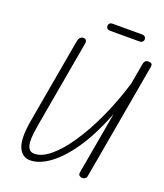

<svg xmlns="http://www.w3.org/2000/svg" viewBox="-191 -1216 1153 1350"><g transform="rotate(20 386.0 -541.5)"><path d="M197 9Q136 9 109.5 -52.8Q83 -114.5 107.5 -255.5L219.5 -891Q221.5 -902 226.2 -910.5Q231 -919 238.8 -923.8Q246.5 -928.5 256.5 -928.5Q270.5 -928 276.8 -919.2Q283 -910.5 280.5 -896.5L167.5 -255Q161.5 -219.5 156.5 -182.5Q151.5 -145.5 153.2 -114.2Q155 -83 167.8 -63.8Q180.5 -44.5 209 -44.5Q264 -44.5 327 -96.8Q390 -149 454 -243.2Q518 -337.5 576.5 -464.2Q635 -591 681 -740L709 -900Q711.5 -912 718.8 -920.2Q726 -928.5 743 -928.5Q761.5 -928.5 767.2 -921Q773 -913.5 770.5 -899L617 -28Q615 -13.5 605.8 -6.8Q596.5 0 585 0Q571 0 562 -7.8Q553 -15.5 556 -32.5L638 -496.5Q571 -325.5 494 -213.2Q417 -101 340.2 -46Q263.5 9 197 9ZM418 -1039.5Q399.5 -1039.5 392.2 -1047.2Q385 -1055 385 -1066Q385 -1077 392.2 -1084.5Q399.5 -1092 418 -1092H631.5Q649.5 -1092 657 -1084.5Q664.5 -1077 664.5 -1066Q664.5 -1055.5 656.8 -1047.5Q649 -1039.5 631.5 -1039.5Z"/></g></svg>

Font: Edu AU VIC WA NT Pre
Style: Regular
Weight: 400
Designer: Tina and Corey Anderson, Eben Sorkin, Mirko Velimirovic
Foundry: Google for Education
Version: Version 1.001